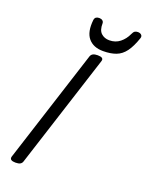

<svg xmlns="http://www.w3.org/2000/svg" viewBox="-204 -1235 1024 1345"><g transform="rotate(20 307.5 -562.5)"><path d="M88 14Q66 14 55.5 7Q45 0 49 -16L321 -863Q326 -877 338.5 -883.5Q351 -890 373 -890Q396 -890 406 -883Q416 -876 411 -860L139 -14Q135 0 123 7Q111 14 88 14ZM397 -930Q324 -930 286.5 -975Q249 -1020 259 -1111Q261 -1126 270 -1132.5Q279 -1139 294 -1139Q309 -1139 318.5 -1131.5Q328 -1124 328 -1111Q327 -1061 351 -1038.5Q375 -1016 412 -1016Q458 -1016 491 -1042.5Q524 -1069 542 -1109Q550 -1127 559 -1133Q568 -1139 582 -1139Q599 -1139 608.5 -1129.5Q618 -1120 613 -1105Q590 -1037 561.5 -998.5Q533 -960 493 -945Q453 -930 397 -930Z"/></g></svg>

Font: Playwrite DK Loopet
Style: Regular
Weight: 400
Designer: Veronika Burian, José Scaglione
Foundry: TypeTogether
Version: Version 1.002